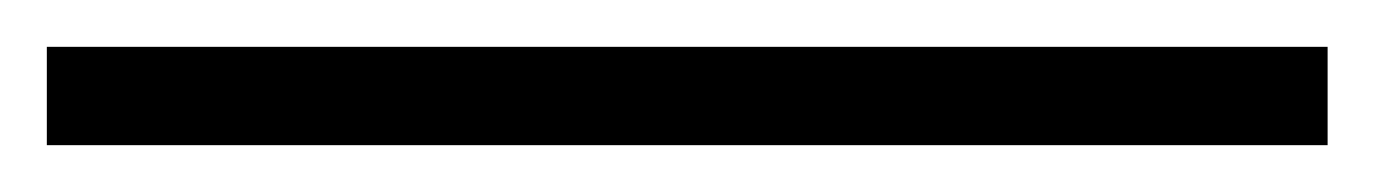

<svg xmlns="http://www.w3.org/2000/svg" viewBox="-20 82 587 82"><path d="M0 102H547V144H0Z"/></svg>

Font: Fahkwang
Style: Regular
Weight: 400
Version: Version 1.000; ttfautohint (v1.6)